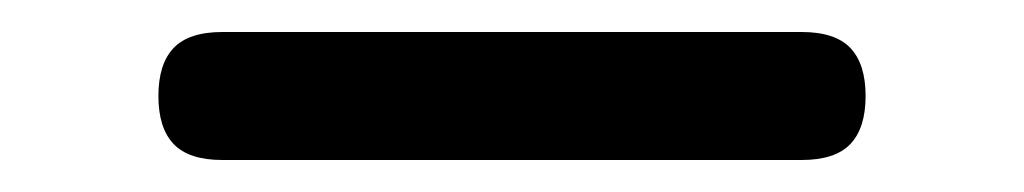

<svg xmlns="http://www.w3.org/2000/svg" viewBox="-20 60 640 120"><path d="M119 160Q98 160 88.5 150Q79 140 79 120Q79 100 88.5 90Q98 80 119 80H481Q502 80 511.5 90Q521 100 521 120Q521 140 511.5 150Q502 160 481 160Z"/></svg>

Font: Maple Mono Light
Style: Regular
Weight: 300
Monospace: yes
Designer: subframe7536
Version: Version 7.000